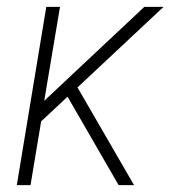

<svg xmlns="http://www.w3.org/2000/svg" viewBox="-20 -540 540 560"><path d="M326 0 177 -258 100 -186 69 0H29L115 -520H155L109 -246L401 -520H457L206 -285L371 0Z"/></svg>

Font: Iosevka Term Curly Extralight
Style: Italic
Weight: 200
Italic angle: -9°
Designer: Belleve Invis
Foundry: Belleve Invis
Version: Version 32.3.0